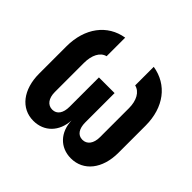

<svg xmlns="http://www.w3.org/2000/svg" viewBox="-142 -717 884 884"><g transform="rotate(45 300.0 -275.0)"><path d="M177 10C247 10 296 -40 300 -116C302 -42 350 10 421 10C503 10 558 -59 558 -163V-340C558 -459 494 -542 393 -558V-437C427 -429 447 -392 447 -343V-154C447 -113 428 -88 398 -88C368 -88 351 -113 351 -154V-345H249V-154C249 -113 232 -88 202 -88C172 -88 153 -113 153 -154V-343C153 -394 172 -431 205 -439V-560C106 -544 42 -460 42 -340V-163C42 -59 96 10 177 10Z"/></g></svg>

Font: JetBrains Mono
Style: Bold
Weight: 558
Monospace: yes
Designer: Philipp Nurullin, Konstantin Bulenkov
Foundry: JetBrains
Version: Version 2.305